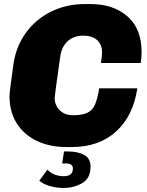

<svg xmlns="http://www.w3.org/2000/svg" viewBox="-20 -716 724 948"><path d="M679 -460Q679 -430 675 -405H478Q484 -439 484 -457Q484 -496 459.5 -518Q435 -540 392 -540Q343 -540 313.5 -512Q284 -484 278 -440L272 -398Q250 -244 250 -233Q250 -196 275 -171.5Q300 -147 341 -147Q387 -147 412 -159.5Q437 -172 449 -199.5Q461 -227 470 -280H658Q638 -144 553.5 -67Q469 10 335 10H307Q226 10 162.5 -20Q99 -50 63 -106.5Q27 -163 27 -242Q27 -253 31.5 -289Q36 -325 46 -396Q58 -485 107 -553Q156 -621 232 -658.5Q308 -696 398 -696H426Q540 -696 609.5 -635Q679 -574 679 -460ZM295 154Q340 154 340 116Q340 91 305 91H287L296 32H317Q365 32 396 49Q427 66 427 107Q427 165 385.5 188.5Q344 212 295 212Q258 212 225.5 202.5Q193 193 174 176L214 122Q246 154 295 154Z"/></svg>

Font: Chivo Black Italic
Style: Regular
Weight: 900
Italic angle: -8.05°
Designer: Hector Gatti
Foundry: Omnibus-Type
Version: Version 1.007